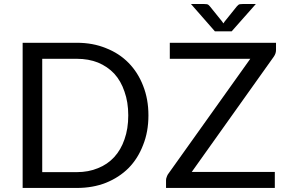

<svg xmlns="http://www.w3.org/2000/svg" viewBox="-20 -928 1416 948"><path d="M712.9 -358.4Q712.9 -277.3 686.5 -211.9Q661.1 -145.5 615.2 -98.6Q568.4 -51.8 502.9 -25.4Q438.5 0 359.4 0Q269.5 0 91.8 0Q91.8 -67.4 91.8 -268.6Q91.8 -380.9 91.8 -716.8Q158.2 -716.8 359.4 -716.8Q438.5 -716.8 502.9 -690.4Q568.4 -665 615.2 -617.2Q661.1 -570.3 686.5 -504.9Q712.9 -438.5 712.9 -358.4ZM613.3 -358.4Q613.3 -423.8 594.7 -475.6Q577.1 -528.3 543.9 -564.5Q510.7 -599.6 463.9 -619.1Q417 -637.7 359.4 -637.7Q301.8 -637.7 188.5 -637.7Q188.5 -498 188.5 -78.1Q231.4 -78.1 359.4 -78.1Q417 -78.1 463.9 -97.7Q510.7 -116.2 543.9 -152.3Q577.1 -188.5 594.7 -240.2Q613.3 -292 613.3 -358.4ZM1342.8 -680.7Q1342.8 -664.1 1332 -648.4Q1197.3 -459 926.8 -79.1Q1029.3 -79.1 1336.9 -79.1Q1336.9 -59.6 1336.9 0Q1202.1 0 799.8 0Q799.8 -9.8 799.8 -38.1Q799.8 -45.9 802.7 -52.7Q804.7 -59.6 808.6 -66.4Q944.3 -256.8 1215.8 -637.7Q1116.2 -637.7 818.4 -637.7Q818.4 -657.2 818.4 -716.8Q949.2 -716.8 1342.8 -716.8Q1342.8 -707 1342.8 -680.7ZM1243.2 -908.2Q1213.9 -875 1124 -773.4Q1103.5 -773.4 1041 -773.4Q1011.7 -806.6 922.9 -908.2Q938.5 -908.2 987.3 -908.2Q993.2 -908.2 1002 -907.2Q1009.8 -905.3 1015.6 -897.5Q1036.1 -872.1 1077.1 -821.3Q1078.1 -819.3 1083 -812.5Q1085 -814.5 1088.9 -821.3Q1104.5 -839.8 1149.4 -896.5Q1156.2 -905.3 1164.1 -907.2Q1172.9 -908.2 1178.7 -908.2Q1200.2 -908.2 1243.2 -908.2Z"/></svg>

Font: Lato
Style: Regular
Weight: 400
Designer: Lukasz Dziedzic with Adam Twardoch and Botio Nikoltchev
Version: Version 2.015; 2015-08-06; http://www.latofonts.com/